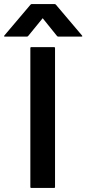

<svg xmlns="http://www.w3.org/2000/svg" viewBox="-110 -929 427 949"><path d="M44 0Q40 0 40 -4V-692Q40 -696 44 -696H158Q162 -696 162 -692V-4Q162 0 158 0ZM-85 -748Q-93 -748 -88 -754L40 -905Q43 -909 47 -909H160Q164 -909 167 -905L295 -754Q300 -748 292 -748H178Q174 -748 171 -752L101 -839L30 -752Q27 -748 23 -748Z"/></svg>

Font: AL Dynamic
Style: Regular
Weight: 400
Version: Version 1.000; ttfautohint (v1.8.2) -l 8 -r 50 -G 200 -x 14 